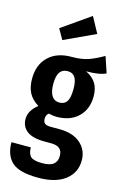

<svg xmlns="http://www.w3.org/2000/svg" viewBox="-151 -883 755 1168"><g transform="rotate(15 226.5 -299.5)"><path d="M453 -502Q414 -482 329 -482Q372 -461 392.5 -428.5Q413 -396 413 -346Q413 -266 363 -217Q313 -168 226 -168Q203 -168 177 -175Q160 -163 160 -138Q160 -119 170.5 -109.5Q181 -100 211 -100H265Q348 -100 396 -58.5Q444 -17 444 49Q444 126 384 172.5Q324 219 214 219Q95 219 48.5 176.5Q2 134 2 52H124Q124 92 142.5 109.5Q161 127 215 127Q265 127 286.5 109Q308 91 308 58Q308 26 290.5 11Q273 -4 236 -4H196Q119 -4 83.5 -32Q48 -60 48 -107Q48 -160 103 -203Q61 -229 42 -265Q23 -301 23 -354Q23 -442 76 -493Q129 -544 220 -544Q285 -544 327 -559Q369 -574 419 -603ZM156 -356Q156 -307 172.5 -281.5Q189 -256 220 -256Q252 -256 267.5 -279Q283 -302 283 -358Q283 -408 268 -431Q253 -454 221 -454Q189 -454 172.5 -431Q156 -408 156 -356ZM282 -818 336 -719 140 -628 103 -693Z"/></g></svg>

Font: Fira Sans Extra Condensed SemiBold
Style: Regular
Weight: 600
Width: 1
Designer: Carrois Corporate & Edenspiekermann AG
Foundry: Carrois Corporate GbR & Edenspiekermann AG
Version: Version 4.203